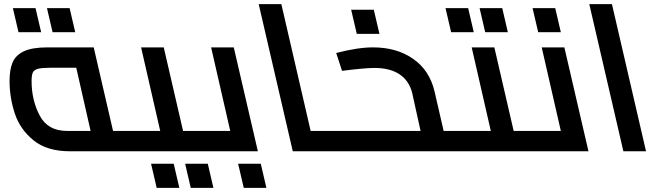

<svg xmlns="http://www.w3.org/2000/svg" viewBox="-20 -728 3163 924"><path d="M674 -18Q674 0 661 0H317Q206 0 141 -53Q76 -106 51 -182.5Q26 -259 26 -339Q26 -393 40.5 -427.5Q55 -462 94.5 -481Q134 -500 209 -500H431L524 -98H638Q654 -98 664 -67Q674 -36 674 -18ZM416 -98 347 -402H224Q182 -402 163 -397Q144 -392 138 -379Q132 -366 132 -338Q132 -246 171 -172Q210 -98 302 -98ZM42 -689H151L178 -573H69ZM206 -689H315L342 -573H233Z M1012 -18Q1012 0 998 0H661Q645 0 635 -30.5Q625 -61 625 -80Q625 -98 638 -98H751L659 -500H768L861 -98H975Q991 -98 1001.5 -67Q1012 -36 1012 -18ZM707 60H816L843 176H734ZM871 60H980L1007 176H898Z M1221 0H998Q982 0 972 -30.5Q962 -61 962 -80Q962 -98 975 -98H1088L996 -500H1105ZM1126 60H1235L1262 176H1153Z M1647 -18Q1647 0 1634 0H1389L1225 -708H1334L1475 -98H1611Q1627 -98 1637 -67Q1647 -36 1647 -18Z M2265 -18Q2265 0 2252 0H1634Q1618 0 1608 -30.5Q1598 -61 1598 -80Q1598 -98 1611 -98H2004L1964 -279Q1950 -338 1904 -369.5Q1858 -401 1782 -401Q1735 -401 1626 -387L1598 -473Q1702 -500 1775 -500Q1889 -500 1968 -445Q2047 -390 2071 -289L2115 -98H2229Q2245 -98 2255 -67Q2265 -36 2265 -18ZM1670 -681H1779L1806 -565H1697Z M2603 -18Q2603 0 2589 0H2252Q2236 0 2226 -30.5Q2216 -61 2216 -80Q2216 -98 2229 -98H2342L2250 -500H2359L2452 -98H2566Q2582 -98 2592.5 -67Q2603 -36 2603 -18ZM2124 -689H2233L2260 -573H2151ZM2288 -689H2397L2424 -573H2315Z M2812 0H2589Q2573 0 2563 -30.5Q2553 -61 2553 -80Q2553 -98 2566 -98H2679L2587 -500H2696ZM2543 -689H2652L2679 -573H2570Z M2816 -708H2925L3089 0H2980Z"/></svg>

Font: Cairo SemiBold
Style: Italic
Weight: 600
Italic angle: -13°
Designer: Mohamed Gaber, Accademia di Belle Arti di Urbino and others
Foundry: Kief Type Foundry, Accademia di Belle Arti di Urbino and others
Version: Version 3.011